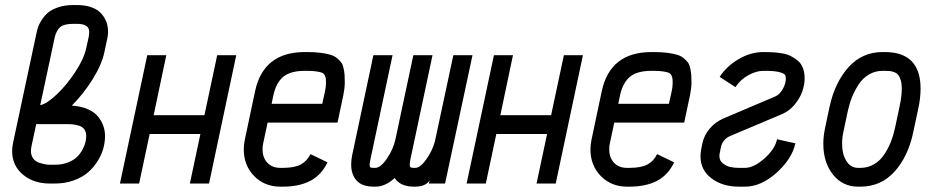

<svg xmlns="http://www.w3.org/2000/svg" viewBox="-20 -715 3642 748"><path d="M327.6 -590.8Q327.6 -622.1 280.3 -622.1H264.6Q229.5 -622.1 214.6 -609.4Q199.7 -596.7 193.4 -570.3L136.7 -305.2Q162.6 -310.5 201.4 -347.4Q240.2 -384.3 273.7 -435.3Q307.1 -486.3 315.9 -527.3L325.2 -569.3Q327.6 -583 327.6 -590.8ZM315.9 -185.1Q315.9 -200.7 308.8 -210.7Q301.8 -220.7 288.8 -224.9Q275.9 -229 265.4 -230.2Q254.9 -231.4 241.2 -231.4H121.1L102.5 -144.5Q100.6 -135.3 100.6 -126.5Q100.6 -108.9 109.9 -96.9Q119.1 -85 133.8 -80.6Q148.4 -76.2 157.2 -74.7Q166 -73.2 173.8 -73.2H192.9Q221.7 -73.2 244.4 -82Q267.1 -90.8 280 -103.5Q293 -116.2 301.5 -132.3Q310.1 -148.4 313 -161.4Q315.9 -174.3 315.9 -185.1ZM389.2 -185.1Q389.2 -161.6 382.6 -137.2Q376 -112.8 360.6 -87.9Q345.2 -63 323.2 -43.7Q301.3 -24.4 267.3 -12.2Q233.4 0 192.9 0H173.8Q110.4 0 68.8 -35.2Q27.3 -70.3 27.3 -126.5Q27.3 -141.6 31.2 -160.2L122.1 -585.9Q125 -599.1 128.9 -610.8Q132.8 -622.6 143.6 -638.9Q154.3 -655.3 168.7 -667Q183.1 -678.7 208 -687Q232.9 -695.3 264.6 -695.3H280.3Q309.1 -695.3 331.3 -688.2Q353.5 -681.2 366.2 -670.2Q378.9 -659.2 387.2 -644.8Q395.5 -630.4 398.2 -617.2Q400.9 -604 400.9 -590.8Q400.9 -576.7 397.9 -564.5L386.7 -511.7Q376 -462.4 340.6 -405.8Q305.2 -349.1 259.8 -303.7Q296.4 -301.3 323.2 -289.1Q350.1 -276.9 363.5 -259Q377 -241.2 383.1 -222.9Q389.2 -204.6 389.2 -185.1Z M522 0H447.3L553.7 -500H627.9L578.6 -266.1H776.4L826.2 -500H900.4L794.4 0H719.7L760.7 -192.9H563Z M1176.3 -512.2Q1206.1 -512.2 1229 -509.3Q1252 -506.3 1267.3 -501.7Q1282.7 -497.1 1293.5 -488Q1304.2 -479 1310.1 -470.7Q1315.9 -462.4 1318.8 -447.8Q1321.8 -433.1 1322.5 -421.9Q1323.2 -410.6 1323.2 -391.6Q1323.2 -372.6 1317.4 -343.3L1294.9 -237.3H1022.5L1005.4 -156.7Q1002.9 -146.5 1002.9 -133.3Q1002.9 -100.6 1021.7 -80.8Q1040.5 -61 1072.3 -61H1081.1Q1127.4 -61 1151.9 -74.2Q1176.3 -87.4 1189.5 -114.7L1255.9 -82.5Q1231.9 -32.7 1188.7 -10.3Q1145.5 12.2 1081.1 12.2H1072.3Q1010.7 12.2 970.2 -29.1Q929.7 -70.3 929.7 -133.3Q929.7 -152.3 934.1 -172.4L973.6 -358.9Q1005.9 -512.2 1167.5 -512.2ZM1038.1 -310.5H1235.4L1246.1 -358.9Q1250 -376 1250 -391.6Q1250 -403.8 1249 -409.9Q1248 -416 1244.4 -422.9Q1240.7 -429.7 1232.7 -432.4Q1224.6 -435.1 1210.9 -437Q1197.3 -439 1176.3 -439H1167.5Q1111.3 -439 1083.5 -415.8Q1055.7 -392.6 1044.9 -343.3Z M1437 12.2Q1390.6 12.2 1369.4 -11.5Q1348.1 -35.2 1348.1 -74.2Q1348.1 -92.8 1352.5 -112.8L1434.6 -500H1509.3L1423.8 -97.2Q1419.9 -78.6 1419.9 -72.3Q1419.9 -64.5 1423.3 -62.7Q1426.8 -61 1437 -61H1441.9Q1462.9 -61 1487.5 -97.4Q1512.2 -133.8 1520.5 -171.9L1590.3 -500H1665L1579.6 -97.7Q1576.2 -82 1576.2 -73.2Q1576.2 -65.4 1579.6 -63.2Q1583 -61 1592.8 -61H1597.7Q1617.2 -61 1640.6 -94Q1664.1 -127 1674.3 -164.1L1746.1 -500H1820.8L1713.9 0H1650.4L1653.8 -11.7Q1636.7 12.2 1597.7 12.2H1592.8Q1539.6 12.2 1517.6 -21.5Q1481.4 12.2 1441.9 12.2Z M1872.6 0H1797.9L1904.3 -500H1978.5L1929.2 -266.1H2127L2176.8 -500H2251L2145 0H2070.3L2111.3 -192.9H1913.6Z M2526.9 -512.2Q2556.6 -512.2 2579.6 -509.3Q2602.5 -506.3 2617.9 -501.7Q2633.3 -497.1 2644 -488Q2654.8 -479 2660.6 -470.7Q2666.5 -462.4 2669.4 -447.8Q2672.4 -433.1 2673.1 -421.9Q2673.8 -410.6 2673.8 -391.6Q2673.8 -372.6 2668 -343.3L2645.5 -237.3H2373L2356 -156.7Q2353.5 -146.5 2353.5 -133.3Q2353.5 -100.6 2372.3 -80.8Q2391.1 -61 2422.9 -61H2431.6Q2478 -61 2502.4 -74.2Q2526.9 -87.4 2540 -114.7L2606.4 -82.5Q2582.5 -32.7 2539.3 -10.3Q2496.1 12.2 2431.6 12.2H2422.9Q2361.3 12.2 2320.8 -29.1Q2280.3 -70.3 2280.3 -133.3Q2280.3 -152.3 2284.7 -172.4L2324.2 -358.9Q2356.4 -512.2 2518.1 -512.2ZM2388.7 -310.5H2585.9L2596.7 -358.9Q2600.6 -376 2600.6 -391.6Q2600.6 -403.8 2599.6 -409.9Q2598.6 -416 2595 -422.9Q2591.3 -429.7 2583.3 -432.4Q2575.2 -435.1 2561.5 -437Q2547.9 -439 2526.9 -439H2518.1Q2461.9 -439 2434.1 -415.8Q2406.2 -392.6 2395.5 -343.3Z M3041.5 -409.7Q3041.5 -418.9 3037.4 -424.3Q3033.2 -429.7 3014.9 -434.3Q2996.6 -439 2962.4 -439H2953.6Q2925.8 -439 2894.8 -421.6Q2863.8 -404.3 2845.2 -375.5L2783.7 -415.5Q2810.5 -457 2857.4 -484.6Q2904.3 -512.2 2953.6 -512.2H2962.4Q2979.5 -512.2 2993.2 -511.2Q3006.8 -510.3 3026.1 -507.3Q3045.4 -504.4 3059.6 -497.3Q3073.7 -490.2 3087.2 -479.5Q3100.6 -468.8 3107.7 -450.9Q3114.7 -433.1 3114.7 -409.7Q3114.7 -385.3 3105.5 -358.6Q3096.2 -332 3075.7 -307.4Q3055.2 -282.7 3027.8 -271L2826.7 -186Q2794.9 -173.3 2788.1 -139.6L2783.7 -117.2Q2782.7 -113.3 2782.7 -106.4Q2782.7 -88.9 2797.1 -77.9Q2811.5 -66.9 2826.9 -64Q2842.3 -61 2858.4 -61H2881.8Q2916.5 -61 2957.8 -97.4Q2999 -133.8 3007.3 -172.4L3078.6 -156.7Q3065.4 -95.7 3005.1 -41.7Q2944.8 12.2 2881.8 12.2H2858.4Q2794.9 12.2 2752 -20Q2709 -52.2 2709 -106.4Q2709 -117.2 2711.4 -131.8L2715.8 -154.3Q2722.7 -187.5 2744.4 -213.4Q2766.1 -239.3 2798.3 -253.4L3000.5 -339.4Q3017.6 -346.7 3029.5 -367.9Q3041.5 -389.2 3041.5 -409.7Z M3427.2 -512.2Q3566.4 -512.2 3566.4 -369.6Q3566.4 -329.6 3555.7 -283.7L3538.1 -200.7Q3518.1 -105.5 3465.1 -46.6Q3412.1 12.2 3332 12.2H3323.2Q3262.7 12.2 3225.1 -34.9Q3187.5 -82 3187.5 -155.3Q3187.5 -183.6 3194.3 -216.3L3211.9 -299.3Q3232.4 -393.6 3285.4 -452.9Q3338.4 -512.2 3418.5 -512.2ZM3493.2 -369.6Q3493.2 -388.7 3489.3 -402.1Q3485.4 -415.5 3479.7 -422.6Q3474.1 -429.7 3464.4 -433.6Q3454.6 -437.5 3447 -438.2Q3439.5 -439 3427.2 -439H3418.5Q3389.6 -439 3365.7 -425Q3341.8 -411.1 3325.9 -387.2Q3310.1 -363.3 3299.8 -337.9Q3289.6 -312.5 3283.2 -283.7L3265.6 -200.7Q3260.7 -177.7 3260.7 -155.3Q3260.7 -113.8 3277.6 -87.4Q3294.4 -61 3323.2 -61H3332Q3360.8 -61 3384.5 -74.7Q3408.2 -88.4 3424.1 -112.1Q3439.9 -135.7 3450.2 -161.4Q3460.4 -187 3466.8 -216.3L3484.4 -299.3Q3493.2 -340.3 3493.2 -369.6Z"/></svg>

Font: Anka/Coder Narrow
Style: Italic
Weight: 400
Width: 3
Italic angle: -12°
Monospace: yes
Version: Version 001.100